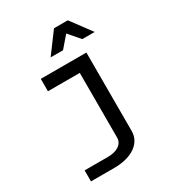

<svg xmlns="http://www.w3.org/2000/svg" viewBox="-221 -863 1101 1207"><g transform="rotate(-30 330.0 -259.0)"><path d="M80 216H250C377 216 460 158 460 70V-500H129V-410H360V60C360 106 317 136 250 136H80ZM250 -586H340L410 -667L480 -586H570L460 -734H360Z"/></g></svg>

Font: Uncut Plan8
Style: Regular
Weight: 400
Designer: Kasper Nordkvist
Foundry: UNCUT.wtf
Version: Version 1.002;Glyphs 3.1.2 (3151)